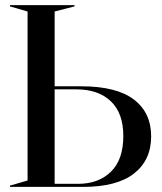

<svg xmlns="http://www.w3.org/2000/svg" viewBox="-20 -732 636 752"><path d="M19 -5 88 -25V-687L19 -707V-712H272V-707L194 -687V-394H298Q436 -394 504 -342.5Q572 -291 572 -198Q572 -105 505 -52.5Q438 0 305 0H19ZM286 -12Q366 -12 414.5 -59.5Q463 -107 463 -199Q463 -289 414 -335.5Q365 -382 279 -382H194V-12Z"/></svg>

Font: Nyght Serif
Style: Regular
Weight: 400
Designer: Maksym Kobuzan
Version: Version 0.410;July 4, 2025;FontCreator 15.0.0.2958 64-bit